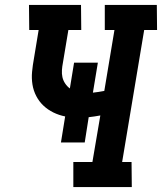

<svg xmlns="http://www.w3.org/2000/svg" viewBox="-20 -755 654 775"><path d="M276 0V-101H353L385 -289Q373 -287 361.5 -285Q350 -283 338 -282L322 -180H226L243 -285Q218 -290 195.5 -301Q173 -312 155.5 -328.5Q138 -345 126.5 -367Q115 -389 111 -414Q107 -439 109.5 -465.5Q112 -492 117 -519L136 -634H98L97 -735H307L308 -634H256L234 -502Q231 -487 230 -472Q229 -457 232 -443.5Q235 -430 243 -418Q251 -406 262 -398L279 -502H375L355 -381Q366 -382 378 -384Q390 -386 401 -388L442 -634H403V-735H613L614 -634H562L473 -101H511L512 0Z"/></svg>

Font: Iosevka Etoile
Style: Bold Italic
Weight: 700
Italic angle: -9°
Designer: Belleve Invis
Foundry: Belleve Invis
Version: Version 28.1.0; ttfautohint (v1.8.4)